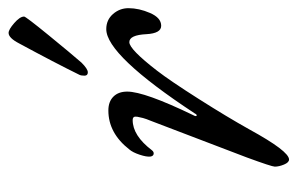

<svg xmlns="http://www.w3.org/2000/svg" viewBox="-146 -546 709 458"><g transform="rotate(-90 209.0 -317.5)"><path d="M288 -478Q273 -463 265 -463Q257 -463 257 -471Q257 -479 259 -483Q288 -542 334 -627Q347 -652 359 -652Q367 -652 382.5 -638.5Q398 -625 398 -615Q398 -611 353.5 -556.5Q309 -502 288 -478ZM269 -298Q245 -267 201.5 -198.5Q158 -130 129 -78Q77 17 57 17Q50 17 45 5Q40 -7 40 -17Q40 -24 62 -84L149 -312Q154 -324 156 -331.5Q158 -339 159 -345Q160 -351 158 -353.5Q156 -356 151 -356Q114 -356 79 -310Q75 -305 70 -306Q65 -307 64 -314Q63 -323 68.5 -339.5Q74 -356 81 -364Q120 -414 174 -414Q195 -414 207 -402Q219 -390 219 -369Q219 -328 163 -212Q159 -205 161.5 -203.5Q164 -202 167 -208Q306 -419 368 -419Q390 -419 404 -403Q418 -387 418 -366Q418 -341 406.5 -314.5Q395 -288 376 -288Q358 -288 356 -323Q354 -364 337 -364Q320 -364 269 -298Z"/></g></svg>

Font: EB Garamond 12
Style: Italic
Weight: 400
Italic angle: -17°
Version: Version 0.016; ttfautohint (v1.8.4)